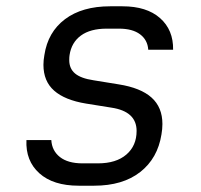

<svg xmlns="http://www.w3.org/2000/svg" viewBox="-20 -580 640 610"><path d="M230 10Q149 10 105 -29.5Q61 -69 64 -135H143Q145 -101 170.5 -81Q196 -61 242 -61H291Q349 -61 381.5 -89Q414 -117 414 -164Q414 -226 334 -238L253 -251Q186 -262 152 -292Q118 -322 118 -374Q118 -389 121 -405Q132 -478 186.5 -519Q241 -560 330 -560H369Q446 -560 488.5 -522.5Q531 -485 530 -422H451Q449 -453 425 -471Q401 -489 358 -489H319Q267 -489 237 -467Q207 -445 201 -405Q200 -399 200 -389Q200 -362 218.5 -346.5Q237 -331 277 -325L357 -312Q427 -301 461.5 -270Q496 -239 496 -186Q496 -170 493 -153Q481 -77 425.5 -33.5Q370 10 279 10Z"/></svg>

Font: JetBrains Mono Semi Light
Style: Italic
Weight: 350
Italic angle: -9°
Monospace: yes
Designer: Philipp Nurullin, Konstantin Bulenkov
Foundry: JetBrains
Version: 2.002